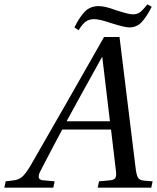

<svg xmlns="http://www.w3.org/2000/svg" viewBox="-43 -862 721 882"><path d="M299 -736Q310 -758 317 -769.5Q324 -781 338 -799Q352 -817 370 -825.5Q388 -834 411 -834Q439 -834 490 -815Q549 -796 566 -796Q586 -796 599 -805Q612 -814 634 -842L654 -831Q629 -782 606.5 -759Q584 -736 550 -736Q531 -736 470 -755Q415 -774 390 -774Q366 -774 350.5 -762.5Q335 -751 318 -723ZM-23 0 -17 -29 16 -33Q40 -35 56.5 -48Q73 -61 96 -99Q99 -104 267 -397L435 -692H506L580 -90Q584 -57 591 -45.5Q598 -34 620 -32L658 -29L652 0H406L412 -29L465 -34Q481 -36 486.5 -44Q492 -52 490 -73L467 -267H243Q214 -214 140 -71Q125 -37 153 -34L208 -29L202 0ZM263 -305H462L427 -599H425Q305 -383 263 -305Z"/></svg>

Font: Lingua Franca
Style: Italic
Weight: 400
Italic angle: -13°
Version: Version 1.19